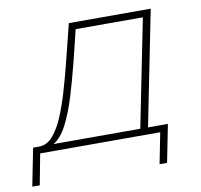

<svg xmlns="http://www.w3.org/2000/svg" viewBox="-141 -598 845 808"><g transform="rotate(-10 281.0 -193.5)"><path d="M-67 132 -35 -29H-5Q26 -31 50.5 -59.5Q75 -88 94.5 -134Q114 -180 130.5 -236Q147 -292 162 -351L204 -519H554L456 -29H541L509 132H477L503 0H-10L-35 132ZM423 -29 515 -489H228L193 -347Q176 -280 156 -214Q136 -148 110.5 -98Q85 -48 52 -29Z"/></g></svg>

Font: Montserrat ExtraLight
Style: Italic
Weight: 200
Italic angle: -11.3°
Designer: Julieta Ulanovsky
Foundry: Julieta Ulanovsky
Version: Version 9.000; ttfautohint (v1.8.4.7-5d5b)